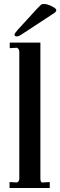

<svg xmlns="http://www.w3.org/2000/svg" viewBox="-20 -945 303 965"><path d="M28 0V-30L64 -28Q77 -31 77 -47V-684Q77 -700 65 -705L29 -703V-731H183V-47Q183 -37 186 -32Q189 -27 196 -28L230 -30V0ZM65 -762Q53 -762 53 -771Q53 -777 70 -796L165 -900Q180 -916 186 -921Q190 -925 201 -925Q218 -925 240.5 -913.5Q263 -902 263 -894Q263 -887 252 -879L87 -771Q74 -762 65 -762Z"/></svg>

Font: UnnaMedium
Style: Regular
Weight: 500
Designer: Jorge de Buen Unna
Foundry: Omnibus-Type
Version: Version 2.008;hotconv 1.0.109;makeotfexe 2.5.65596